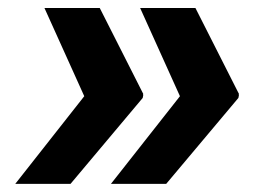

<svg xmlns="http://www.w3.org/2000/svg" viewBox="-20 -534 669 476"><path d="M17.8 -78.1H154.8L333.8 -291.2L335.2 -298.3H334.5L335.2 -301.1L227.3 -514.2H90.2L188.9 -295.5ZM255 -78.1H392L571 -291.2L572.4 -298.3H571.7L572.4 -301.1L464.5 -514.2H327.4L426.1 -295.5Z"/></svg>

Font: Magic Ui Pro
Style: Bold Italic
Weight: 700
Italic angle: -9.39999°
Designer: Stefan Endress, Andreas Faust
Version: Version 1.000;FEAKit 1.0